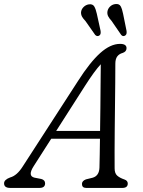

<svg xmlns="http://www.w3.org/2000/svg" viewBox="-47 -923 700 943"><path d="M118.5 -107Q87.5 -59 122 -50.5L155.5 -44Q174.5 -39 174.5 -22.5Q174.5 0 146.5 0H3.5Q-27 0 -27 -22.5Q-27 -40.5 3 -51.5Q36.5 -60.5 65 -106L336 -525Q395 -617.5 445.2 -662.5Q495.5 -707.5 542.5 -707.5Q574.5 -707.5 574.5 -686.5Q574.5 -669.5 555.5 -663Q538.5 -658.5 529 -646Q519.5 -633.5 519.5 -610Q519.5 -571 519 -517.5Q518.5 -464 517.8 -404.5Q517 -345 516.5 -286.5Q516 -228 515.8 -178.5Q515.5 -129 516 -96Q516 -72 528.2 -60.8Q540.5 -49.5 564 -41.5Q580.5 -36 580.5 -21.5Q580.5 0 553.5 0H376.5Q355.5 0 355.5 -19.5Q355.5 -34.5 375 -42L407.5 -50Q440 -59 441.5 -100Q442 -126 442.8 -162.5Q443.5 -199 444 -241.5H204.5ZM369 -499 229 -280H444.5Q445.5 -335.5 446 -394Q446.5 -452.5 447 -507.8Q447.5 -563 448 -607.5Q433 -591.5 413.2 -564.5Q393.5 -537.5 369 -499ZM557.5 -855.5 574.5 -771.5Q575.5 -764.5 574.5 -758.5Q573.5 -752.5 568 -748.5Q556.5 -741.5 548 -752L500.5 -821Q490.5 -831.5 484.8 -842.2Q479 -853 480.5 -865.5Q482.5 -880 493.2 -890.5Q504 -901 519 -903Q538.5 -905.5 545.8 -892Q553 -878.5 557.5 -855.5ZM428.5 -855.5 447 -771.5Q448 -765 447.2 -759Q446.5 -753 441.5 -749Q430.5 -741.5 420.5 -751.5L372.5 -820Q362.5 -830 356.5 -840.2Q350.5 -850.5 351 -863Q352.5 -877.5 363.2 -888.2Q374 -899 388.5 -901.5Q408 -904.5 415.8 -891.5Q423.5 -878.5 428.5 -855.5Z"/></svg>

Font: Fraunces 9pt S100 Light
Style: Italic
Weight: 300
Italic angle: -16°
Version: Version 1.000; ttfautohint (v1.8.3)